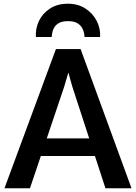

<svg xmlns="http://www.w3.org/2000/svg" viewBox="-20 -1015 732 1035"><path d="M141.5 0H4L281.5 -750.5H414.5L689 0H548.5L370 -547.5L348.5 -624L326 -547.5ZM148 -174 168.5 -269H509.5L530 -174ZM346 -995Q400.5 -995 440.5 -969Q480.5 -943 501.5 -902Q522.5 -861 519.5 -815.5H436Q435.5 -821.5 433.2 -835.2Q431 -849 422.8 -864.2Q414.5 -879.5 396.8 -890.2Q379 -901 347 -901Q314.5 -901 296.5 -890.2Q278.5 -879.5 270.8 -864.2Q263 -849 261 -835.2Q259 -821.5 258.5 -815.5H173.5Q170.5 -861 190 -902Q209.5 -943 249.5 -969Q289.5 -995 346 -995Z"/></svg>

Font: Merriweather Sans Medium
Style: Regular
Weight: 500
Designer: Eben Sorkin
Foundry: Eben Sorkin
Version: Version 2.001